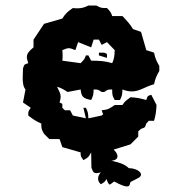

<svg xmlns="http://www.w3.org/2000/svg" viewBox="-20 -543 660 693"><path d="M337 -353V-343L366 -334C366 -352 368 -347 356 -353ZM318 -400H337L347 -381L366 -391L394 -362C393 -342 393 -333 385 -315C359 -323 336 -324 309 -324L299 -343H290C286 -330 282 -326 271 -315L205 -324C206 -331 206 -336 206 -342C206 -348 206 -354 205 -362C217 -367 222 -369 228 -369C234 -369 240 -367 252 -362L262 -391L309 -372ZM299 -523C283 -515 273 -513 259 -513C254 -513 249 -513 243 -514C224 -501 216 -494 205 -476L139 -457L101 -400V-372C85 -359 77 -350 77 -337C77 -331 79 -324 82 -315C67 -310 68 -311 63 -296C63 -285 62 -274 62 -263C62 -247 63 -231 72 -220L63 -173L91 -154C82 -140 82 -143 82 -126C99 -113 110 -105 129 -97C129 -78 130 -76 139 -60L158 -41H195L205 -12L271 7C271 24 272 21 281 35C298 26 300 24 309 7L310 62C314 71 315 82 328 82C332 82 338 81 344 79C338 86 334 93 334 101C334 108 336 115 344 122C359 113 358 114 364 103C370 118 373 123 376 123C379 123 383 118 392 112C416 125 430 130 438 130C450 130 448 120 451 114L476 101C485 97 489 92 489 87C489 76 469 64 445 64C428 47 405 43 382 37C398 36 404 29 404 21C404 13 398 4 390 -3L451 -22L479 -50V-69L489 -78C504 -83 503 -82 508 -97L517 -107H536C542 -126 544 -143 545 -164L526 -201C511 -196 513 -197 508 -182C488 -188 472 -191 451 -192C437 -181 431 -179 422 -164H394C375 -151 370 -147 347 -145C353 -126 354 -133 347 -126L299 -116C298 -134 298 -138 290 -154H281L290 -116L243 -126L233 -145H214L205 -154C205 -172 207 -167 195 -173C197 -181 199 -188 199 -193C199 -205 194 -213 186 -230C202 -225 210 -220 224 -211L271 -220C274 -192 281 -188 309 -182C317 -198 317 -201 318 -220C335 -220 333 -220 347 -211H356C370 -220 368 -220 385 -220C385 -201 385 -198 394 -182H413C421 -198 421 -201 422 -220C435 -215 446 -213 456 -213C484 -213 503 -230 536 -239C540 -258 545 -270 555 -287V-305C545 -322 540 -333 536 -353L508 -362L489 -428L460 -438C449 -457 437 -469 422 -485H385C381 -498 377 -503 366 -514C347 -514 344 -514 328 -523Z"/></svg>

Font: GNUTypewriter
Style: Standard
Weight: 400
Version: Version 001.000